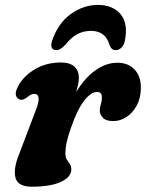

<svg xmlns="http://www.w3.org/2000/svg" viewBox="-20 -728 579 762"><path d="M59.5 -332.5Q50 -335 44.5 -346Q39 -357 47.5 -376.5Q65.5 -419 112.5 -449.5Q159.5 -480 222.5 -480Q257 -480 275 -463.8Q293 -447.5 293 -418.5Q293 -407 290 -392.8Q287 -378.5 282.5 -363Q318 -421 360.2 -450Q402.5 -479 445 -479Q490 -479 515 -451.2Q540 -423.5 539 -377Q538.5 -338 522.5 -308.8Q506.5 -279.5 481.8 -263.5Q457 -247.5 430 -247.5Q400 -247.5 388 -261Q376 -274.5 376 -288.5Q376 -302 380.2 -314.5Q384.5 -327 384.5 -341Q384.5 -363 365.5 -363Q341 -363 314 -328.5Q287 -294 261.5 -220.5Q249 -184.5 244.2 -161.8Q239.5 -139 239.5 -119.5Q239.5 -104 245.2 -94.8Q251 -85.5 257 -77Q263 -68.5 263 -55.5Q263 -25.5 221.8 -6.2Q180.5 13 106 13Q51 13 41.5 -22.5Q32 -58 56.5 -118L121.5 -289Q148 -355.5 115.5 -355.5Q104 -355.5 89 -343Q72 -329 59.5 -332.5ZM341 -605.5Q311.5 -605.5 287 -592.5Q262.5 -579.5 239 -550Q220 -529 203.5 -529Q189.5 -529 185.2 -539.8Q181 -550.5 187.5 -568.5Q211 -636.5 261.2 -672.5Q311.5 -708.5 368.5 -708.5Q426.5 -708.5 457.8 -672.5Q489 -636.5 476 -568.5Q473 -550.5 462.8 -539.8Q452.5 -529 438.5 -529Q422 -529 414.5 -550Q398.5 -605.5 341 -605.5Z"/></svg>

Font: Fraunces 9pt Soft
Style: Bold Italic
Weight: 700
Italic angle: -16°
Version: Version 1.000;[b76b70a41]